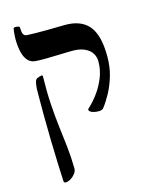

<svg xmlns="http://www.w3.org/2000/svg" viewBox="-131 -730 798 1049"><g transform="rotate(-15 268.5 -205.5)"><path d="M410 -99Q403 -90 387 -89Q371 -88 355 -92Q339 -96 331.5 -104.5Q324 -113 337 -122Q364 -147 390 -182.5Q416 -218 433.5 -261.5Q451 -305 451 -354Q451 -378 437.5 -399.5Q424 -421 394 -434Q364 -447 313 -445Q275 -444 241 -443Q207 -442 177 -441.5Q147 -441 118 -443Q93 -445 77 -463Q61 -481 53.5 -510.5Q46 -540 45 -575Q44 -610 50 -646Q51 -650 59 -651Q67 -652 76 -649.5Q85 -647 85 -641Q85 -617 90.5 -605Q96 -593 112 -592Q136 -591 162 -590.5Q188 -590 225 -590.5Q262 -591 321 -592Q367 -593 401.5 -580.5Q436 -568 459 -541.5Q482 -515 493.5 -471.5Q505 -428 505 -366Q505 -306 490 -256Q475 -206 453.5 -166.5Q432 -127 410 -99ZM109 240Q103 240 100.5 238Q98 236 97 230Q95 188 92.5 126Q90 64 88.5 -8.5Q87 -81 86.5 -154.5Q86 -228 87 -294Q89 -321 93 -334.5Q97 -348 108 -352L131 -359L137 -355Q135 -266 139.5 -195Q144 -124 151.5 -63.5Q159 -3 165.5 55.5Q172 114 173 178Q173 194 162 208Q151 222 136 231Q121 240 109 240Z"/></g></svg>

Font: Noto Rashi Hebrew SemiBold
Style: Regular
Weight: 600
Version: Version 1.006